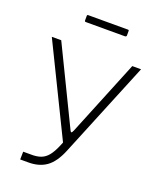

<svg xmlns="http://www.w3.org/2000/svg" viewBox="-168 -1033 922 1130"><g transform="rotate(20 293.0 -467.5)"><path d="M99 0 100 -49H146Q184 -48 210 -57.5Q236 -67 255.5 -91Q275 -115 293 -158L531 -742H586L340 -142Q308 -64 262 -31.5Q216 1 146 0ZM312 -159 27 -742H86L319 -262Q328 -243 336 -265L350 -259ZM440 -929V-901Q440 -892 429 -892H186Q181 -892 179.5 -894Q178 -896 178 -901V-927Q178 -935 184 -935H434Q440 -935 440 -929Z"/></g></svg>

Font: Libre Franklin ExtraLight
Style: Regular
Weight: 250
Designer: Pablo Impallari, Rodrigo Fuenzalida, Nhung Nguyen
Foundry: Impallari Type
Version: Version 3.000